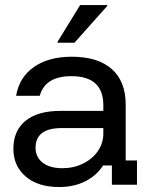

<svg xmlns="http://www.w3.org/2000/svg" viewBox="-20 -736 607 765"><path d="M215.8 9.2Q130.8 9.2 82.1 -32.9Q33.3 -75 33.3 -143.3Q33.3 -215 81.7 -254.6Q130 -294.2 220.8 -294.2H391.7V-316.7Q391.7 -432.5 264.2 -432.5Q160 -432.5 138.3 -354.2H44.2Q56.7 -428.3 115.4 -469.2Q174.2 -510 265.8 -510Q370 -510 425.4 -460.8Q480.8 -411.7 480.8 -319.2V-96.7H525.8V0H425.8V-76.7H390.8Q365 -36.7 320 -13.8Q275 9.2 215.8 9.2ZM228.3 -65.8Q273.3 -65.8 310.8 -84.2Q348.3 -102.5 370 -134.2Q391.7 -165.8 391.7 -203.3V-225.8H226.7Q121.7 -225.8 121.7 -147.5Q121.7 -110 150 -87.9Q178.3 -65.8 228.3 -65.8ZM209.2 -565.8V-569.2L299.2 -715.8H407.5V-712.5L276.7 -565.8Z"/></svg>

Font: Funnel Display Light
Style: Regular
Weight: 400
Version: Version 1.000